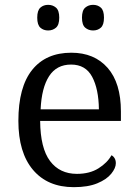

<svg xmlns="http://www.w3.org/2000/svg" viewBox="-20 -764 570 794"><path d="M285 10Q177 10 116.5 -61.5Q56 -133 56 -264Q56 -404 113 -475Q170 -546 275 -546Q370 -546 425 -483.5Q480 -421 480 -303V-264H146Q147 -151 187 -98Q227 -45 298 -45Q351 -45 387.5 -68Q424 -91 441 -122Q449 -118 454 -109.5Q459 -101 459 -89Q459 -69 440 -45.5Q421 -22 382.5 -6Q344 10 285 10ZM389 -312Q388 -396 361 -446.5Q334 -497 274 -497Q214 -497 183 -449Q152 -401 148 -312ZM365 -638Q346 -638 332.5 -649.5Q319 -661 319 -691Q319 -721 332.5 -732.5Q346 -744 365 -744Q384 -744 397 -732.5Q410 -721 410 -691Q410 -661 397 -649.5Q384 -638 365 -638ZM179 -638Q160 -638 147 -649.5Q134 -661 134 -691Q134 -721 147 -732.5Q160 -744 179 -744Q198 -744 211.5 -732.5Q225 -721 225 -691Q225 -661 211.5 -649.5Q198 -638 179 -638Z"/></svg>

Font: Noto Serif Hentaigana
Style: Regular
Weight: 400
Designer: Kazuhiro Yamada
Foundry: nipponia
Version: Version 1.000; ttfautohint (v1.8.4.7-5d5b)